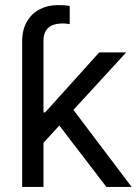

<svg xmlns="http://www.w3.org/2000/svg" viewBox="-20 -737 546 757"><path d="M213.9 -242.2 151.4 -173.8V0H67.4V-550.8H151.4V-293.9H158.2L371.1 -530.3H477.5L269.5 -303.7L499 0H399.4ZM67.4 -503.9V-574.2Q67.4 -619.1 85.9 -651.4Q104.5 -683.6 136.2 -700.2Q168 -716.8 207 -716.8Q236.3 -716.8 248 -714.8L254.9 -712.9V-641.6Q253.9 -641.6 252.9 -642.1Q252 -642.6 250 -642.6Q238.3 -644.5 228.5 -644.5Q205.1 -644.5 188 -638.2Q170.9 -631.8 161.1 -616.2Q151.4 -600.6 151.4 -574.2V-503.9Z"/></svg>

Font: WEMIX Pretendard Variable
Style: Regular
Weight: 400
Designer: Base glyphs from Inter by Rasmus Andersson; Hangeul glyphs from Noto Sans CJK(Source Han Sans) by Jang Soo-young and Kan
Foundry: Kil Hyung-jin
Version: Version 1.000;Glyphs 3.2 (3208)